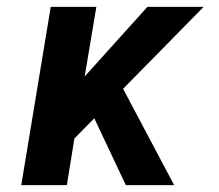

<svg xmlns="http://www.w3.org/2000/svg" viewBox="-20 -540 640 560"><path d="M347 0 255 -195 197 -136 175 0H42L128 -520H261L227 -317L410 -520H574L339 -281L488 0Z"/></svg>

Font: Iosevka Extrabold Extended
Style: Italic
Weight: 800
Width: 7
Italic angle: -9°
Monospace: yes
Designer: Belleve Invis
Foundry: Belleve Invis
Version: Version 32.5.0; ttfautohint (v1.8.4)